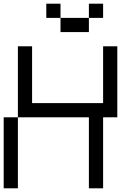

<svg xmlns="http://www.w3.org/2000/svg" viewBox="-20 -1020 732 1040"><path d="M461.5 -923.1V-1000H538.5V-923.1ZM307.7 -923.1H461.5V-846.2H307.7ZM230.8 -1000H307.7V-923.1H230.8ZM0 0V-384.6H76.9V0ZM461.5 0V-384.6H76.9V-769.2H153.8V-461.5H538.5V-769.2H615.4V-384.6H538.5V0Z"/></svg>

Font: Mintsoda - Lime Green 13x16
Style: Regular
Weight: 400
Designer: Mintsoda-15
Version: Version 1.0